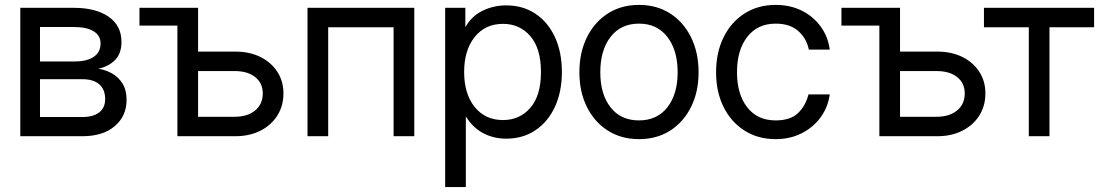

<svg xmlns="http://www.w3.org/2000/svg" viewBox="-20 -547 4429 771"><path d="M61.5 0V-515.6H276.4Q364.3 -515.6 416 -480Q467.8 -444.3 467.8 -378.4Q467.8 -332.5 442.4 -306.4Q417 -280.3 375 -271Q403.8 -266.6 429.7 -252.2Q455.6 -237.8 471.9 -211.7Q488.3 -185.5 488.3 -146Q488.3 -81.1 440.9 -40.5Q393.6 0 310.5 0ZM140.6 -77.1H310.5Q355 -77.1 378.7 -95.9Q402.3 -114.7 402.3 -148.9Q402.3 -187.5 378.7 -208.3Q355 -229 310.5 -229H140.6ZM140.6 -300.3H280.3Q330.1 -300.3 356.9 -319.1Q383.8 -337.9 383.8 -372.6Q383.8 -404.3 356 -421.4Q328.1 -438.5 276.4 -438.5H140.6Z M540 -444.3V-515.6H775.4V-339.8H924.8Q981.9 -339.8 1025.4 -318.4Q1068.8 -296.9 1093.5 -259Q1118.2 -221.2 1118.2 -171.9Q1118.2 -121.6 1093.5 -82.8Q1068.8 -43.9 1025.4 -22Q981.9 0 924.8 0H692.4V-444.3ZM775.4 -261.7V-78.1H921.9Q974.1 -78.1 1004.6 -103.5Q1035.2 -128.9 1035.2 -171.9Q1035.2 -213.4 1004.6 -237.5Q974.1 -261.7 921.9 -261.7Z M1643.6 -515.6V0H1560.5V-437.5H1297.9V0H1214.8V-515.6Z M1767.6 204.1V-515.6H1848.6V-439.5H1849.6Q1874.5 -482.9 1918.5 -504.2Q1962.4 -525.4 2012.7 -525.4Q2080.1 -525.4 2130.4 -491.7Q2180.7 -458 2208.5 -397.7Q2236.3 -337.4 2236.3 -257.8Q2236.3 -178.7 2208.5 -118.4Q2180.7 -58.1 2130.4 -24.2Q2080.1 9.8 2012.7 9.8Q1962.4 9.8 1920.9 -12Q1879.4 -33.7 1851.6 -78.1H1850.6V204.1ZM2000 -64.9Q2066.9 -64.9 2109.6 -114Q2152.3 -163.1 2152.3 -257.8Q2152.3 -352.5 2109.6 -401.9Q2066.9 -451.2 2000 -451.2Q1928.2 -451.2 1886 -398.2Q1843.8 -345.2 1843.8 -257.8Q1843.8 -170.4 1886 -117.7Q1928.2 -64.9 2000 -64.9Z M2545.9 11.7Q2474.6 11.7 2420.7 -22.7Q2366.7 -57.1 2336.7 -117.7Q2306.6 -178.2 2306.6 -256.8Q2306.6 -335.9 2336.7 -397Q2366.7 -458 2420.7 -492.7Q2474.6 -527.3 2545.9 -527.3Q2617.7 -527.3 2671.4 -492.7Q2725.1 -458 2755.1 -397Q2785.2 -335.9 2785.2 -256.8Q2785.2 -178.2 2755.1 -117.7Q2725.1 -57.1 2671.4 -22.7Q2617.7 11.7 2545.9 11.7ZM2545.9 -63.5Q2619.1 -63.5 2660.2 -116.5Q2701.2 -169.4 2701.2 -256.8Q2701.2 -345.2 2659.9 -398.7Q2618.7 -452.1 2545.9 -452.1Q2473.1 -452.1 2431.9 -398.9Q2390.6 -345.7 2390.6 -256.8Q2390.6 -168.9 2431.6 -116.2Q2472.7 -63.5 2545.9 -63.5Z M3094.7 11.7Q3023.4 11.7 2969.5 -22.7Q2915.5 -57.1 2885.5 -117.7Q2855.5 -178.2 2855.5 -256.8Q2855.5 -335.9 2885.5 -397Q2915.5 -458 2969.5 -492.7Q3023.4 -527.3 3094.7 -527.3Q3153.3 -527.3 3199.7 -504.2Q3246.1 -481 3275.6 -440.4Q3305.2 -399.9 3312 -347.7H3228Q3218.8 -393.1 3185.3 -422.6Q3151.9 -452.1 3094.7 -452.1Q3022 -452.1 2980.7 -398.9Q2939.5 -345.7 2939.5 -256.8Q2939.5 -168.9 2980.5 -116.2Q3021.5 -63.5 3094.7 -63.5Q3152.8 -63.5 3183.6 -92Q3214.4 -120.6 3226.6 -168H3312Q3305.2 -117.2 3275.6 -76.4Q3246.1 -35.6 3199.5 -12Q3152.8 11.7 3094.7 11.7Z M3358.9 -444.3V-515.6H3594.2V-339.8H3743.7Q3800.8 -339.8 3844.2 -318.4Q3887.7 -296.9 3912.4 -259Q3937 -221.2 3937 -171.9Q3937 -121.6 3912.4 -82.8Q3887.7 -43.9 3844.2 -22Q3800.8 0 3743.7 0H3511.2V-444.3ZM3594.2 -261.7V-78.1H3740.7Q3793 -78.1 3823.5 -103.5Q3854 -128.9 3854 -171.9Q3854 -213.4 3823.5 -237.5Q3793 -261.7 3740.7 -261.7Z M4111.3 0V-437.5H3931.2V-515.6H4373.5V-437.5H4194.3V0Z"/></svg>

Font: Inter Display
Style: Regular
Weight: 400
Designer: Rasmus Andersson
Foundry: rsms
Version: Version 4.000;git-37864ae